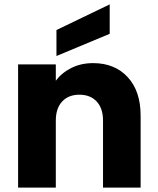

<svg xmlns="http://www.w3.org/2000/svg" viewBox="-20 -850 714 870"><path d="M235.8 -713.9 477.1 -830.1V-696.8L235.8 -596.2ZM446.8 0V-303.2Q446.8 -359.4 418 -390.1Q389.2 -420.9 339.8 -420.9Q290.5 -420.9 261.7 -390.1Q232.9 -359.4 232.9 -303.2V0H62V-558.1H232.9V-483.9Q259.8 -520.5 303.5 -542.2Q347.2 -564 401.9 -564Q500 -564 558.6 -500.5Q617.2 -437 617.2 -326.2V0Z"/></svg>

Font: SVN-Poppins
Style: Bold
Weight: 700
Designer: Ninad Kale (Devanagari), Jonny Pinhorn (Latin)
Foundry: Indian Type Foundry
Version: Version 3.200;PS 1.000;hotconv 16.6.54;makeotf.lib2.5.65590